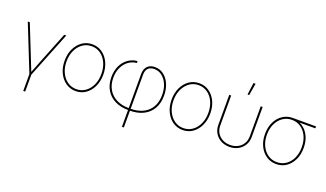

<svg xmlns="http://www.w3.org/2000/svg" viewBox="-84 -1324 3588 2110"><g transform="rotate(20 1709.5 -269.0)"><path d="M246.6 11.2 31.2 -529.3H54.7L200.2 -164.1Q215.3 -127 229.7 -89.4Q244.1 -51.8 259.3 -14.6H253.4Q268.6 -51.8 283 -89.4Q297.4 -127 312 -164.1L457.5 -529.3H481.4L265.6 11.2ZM245.1 204.1V-3.9H267.6V204.1Z M785.2 9.8Q719.7 9.8 668.5 -26.1Q617.2 -62 587.9 -123.8Q558.6 -185.5 558.6 -263.7Q558.6 -342.8 587.9 -404.3Q617.2 -465.8 668.5 -501.5Q719.7 -537.1 785.2 -537.1Q850.6 -537.1 901.6 -501.5Q952.6 -465.8 981.7 -404.1Q1010.7 -342.3 1010.7 -263.7Q1010.7 -185.5 981.7 -123.8Q952.6 -62 901.9 -26.1Q851.1 9.8 785.2 9.8ZM785.2 -12.7Q844.2 -12.7 890.1 -45.2Q936 -77.6 962.2 -134.5Q988.3 -191.4 988.3 -263.7Q988.3 -336.4 962.2 -393.1Q936 -449.7 890.1 -482.2Q844.2 -514.6 785.2 -514.6Q726.6 -514.6 680.4 -481.9Q634.3 -449.2 607.7 -392.8Q581.1 -336.4 581.1 -263.7Q581.1 -191.4 607.7 -134.5Q634.3 -77.6 680.4 -45.2Q726.6 -12.7 785.2 -12.7Z M1398.9 204.1V-410.2Q1398.9 -454.1 1414.1 -481.9Q1429.2 -509.8 1456.1 -523.4Q1482.9 -537.1 1517.6 -537.1Q1575.2 -537.1 1620.4 -502.9Q1665.5 -468.8 1691.4 -409.7Q1717.3 -350.6 1717.3 -274.9Q1717.3 -185.5 1680.4 -122.3Q1643.6 -59.1 1576.9 -25.6Q1510.3 7.8 1421.4 7.8H1398.9Q1309.6 7.8 1243.2 -26.1Q1176.8 -60.1 1139.9 -122.6Q1103 -185.1 1103 -271Q1103 -343.8 1129.6 -400.9Q1156.2 -458 1203.6 -492.7Q1251 -527.3 1312.5 -533.7L1314.9 -511.2Q1258.3 -505.9 1215.6 -473.6Q1172.9 -441.4 1149.2 -388.9Q1125.5 -336.4 1125.5 -271Q1125.5 -191.4 1159.4 -134Q1193.4 -76.7 1254.6 -45.7Q1315.9 -14.6 1398.9 -14.6H1421.4Q1503.9 -14.6 1565.7 -45.2Q1627.4 -75.7 1661.1 -134Q1694.8 -192.4 1694.8 -275.4Q1694.8 -344.2 1671.9 -398.2Q1648.9 -452.1 1608.6 -483.4Q1568.4 -514.6 1516.6 -514.6Q1488.8 -514.6 1467 -503.9Q1445.3 -493.2 1433.3 -470.2Q1421.4 -447.3 1421.4 -410.2V204.1Z M2036.1 9.8Q1970.7 9.8 1919.4 -26.1Q1868.2 -62 1838.9 -123.8Q1809.6 -185.5 1809.6 -263.7Q1809.6 -342.8 1838.9 -404.3Q1868.2 -465.8 1919.4 -501.5Q1970.7 -537.1 2036.1 -537.1Q2101.6 -537.1 2152.6 -501.5Q2203.6 -465.8 2232.7 -404.1Q2261.7 -342.3 2261.7 -263.7Q2261.7 -185.5 2232.7 -123.8Q2203.6 -62 2152.8 -26.1Q2102.1 9.8 2036.1 9.8ZM2036.1 -12.7Q2095.2 -12.7 2141.1 -45.2Q2187 -77.6 2213.1 -134.5Q2239.3 -191.4 2239.3 -263.7Q2239.3 -336.4 2213.1 -393.1Q2187 -449.7 2141.1 -482.2Q2095.2 -514.6 2036.1 -514.6Q1977.5 -514.6 1931.4 -481.9Q1885.3 -449.2 1858.6 -392.8Q1832 -336.4 1832 -263.7Q1832 -191.4 1858.6 -134.5Q1885.3 -77.6 1931.4 -45.2Q1977.5 -12.7 2036.1 -12.7Z M2582.5 7.8Q2526.9 7.8 2482.7 -15.9Q2438.5 -39.6 2412.8 -81.8Q2387.2 -124 2387.2 -179.7V-529.3H2409.7V-179.7Q2409.7 -130.4 2432.1 -93Q2454.6 -55.7 2493.9 -35.2Q2533.2 -14.6 2582.5 -14.6Q2632.3 -14.6 2671.4 -35.2Q2710.4 -55.7 2732.9 -93Q2755.4 -130.4 2755.4 -179.7V-529.3H2777.8V-179.7Q2777.8 -124 2752.2 -81.8Q2726.6 -39.6 2682.6 -15.9Q2638.7 7.8 2582.5 7.8ZM2574.7 -601.6 2593.3 -742.2H2617.7L2593.8 -601.6Z M3129.9 9.8Q3064.5 9.8 3013.2 -25.1Q2961.9 -60.1 2932.6 -120.8Q2903.3 -181.6 2903.3 -259.8Q2903.3 -338.9 2932.6 -399.4Q2961.9 -460 3013.2 -494.6Q3064.5 -529.3 3129.9 -529.3H3402.3V-506.8H3188H3129.9Q3071.3 -506.8 3025.1 -475.1Q2979 -443.4 2952.4 -387.9Q2925.8 -332.5 2925.8 -259.8Q2925.8 -187.5 2952.4 -131.6Q2979 -75.7 3025.1 -44.2Q3071.3 -12.7 3129.9 -12.7Q3189 -12.7 3234.9 -44.2Q3280.8 -75.7 3306.9 -131.6Q3333 -187.5 3333 -259.8Q3333 -332.5 3306.9 -388.2Q3280.8 -443.8 3234.9 -475.3Q3189 -506.8 3129.9 -506.8V-525.4Q3179.2 -525.4 3220.2 -505.9Q3261.2 -486.3 3291.7 -451.2Q3322.3 -416 3338.9 -367.4Q3355.5 -318.8 3355.5 -259.8Q3355.5 -181.6 3326.4 -120.8Q3297.4 -60.1 3246.6 -25.1Q3195.8 9.8 3129.9 9.8Z"/></g></svg>

Font: Inter 24pt Thin
Style: Regular
Weight: 250
Designer: Rasmus Andersson
Foundry: rsms
Version: Version 4.001;git-66647c0bb